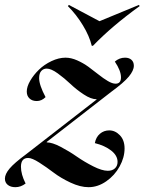

<svg xmlns="http://www.w3.org/2000/svg" viewBox="-49 -757 594 789"><path d="M58.1 -123 348.1 -348.1V-349.1Q325.2 -349.1 295.2 -368.9Q265.1 -388.7 240.5 -412.1Q215.8 -435.5 188.5 -455.3Q161.1 -475.1 143.1 -475.1Q129.4 -475.1 120.6 -465.3Q111.8 -455.6 111.8 -436Q111.8 -407.7 138.2 -357.9Q122.1 -341.8 102.1 -341.8Q83.5 -341.8 72.3 -352.3Q61 -362.8 61 -380.9Q61 -400.9 75.2 -425.3Q89.4 -449.7 111.1 -470.7Q132.8 -491.7 162.6 -505.9Q192.4 -520 220.2 -520Q243.2 -520 268.1 -509Q293 -498 314.5 -482.4Q335.9 -466.8 355.7 -450.9Q375.5 -435.1 394 -424.1Q412.6 -413.1 425.8 -413.1Q448.2 -413.1 448.2 -439Q448.2 -466.3 422.9 -503.9Q441.4 -520 464.8 -520Q481.4 -520 491.2 -511.2Q501 -502.4 501 -486.8Q501 -467.3 480.5 -442.4Q460 -417.5 407.2 -378.9L143.1 -173.8V-171.9Q165.5 -171.9 200.4 -153.6Q235.4 -135.3 266.6 -113.5Q297.9 -91.8 334 -73.5Q370.1 -55.2 394 -55.2Q412.6 -55.2 423.3 -65.2Q434.1 -75.2 434.1 -91.8Q434.1 -117.7 408 -138.2Q381.8 -158.7 340.8 -168.9Q345.2 -193.4 361.6 -207.3Q377.9 -221.2 399.9 -221.2Q424.3 -221.2 443.6 -201.2Q462.9 -181.2 462.9 -147Q462.9 -109.9 442.6 -73Q422.4 -36.1 387.7 -12Q353 12.2 314.9 12.2Q280.8 12.2 240.7 -6.6Q200.7 -25.4 171.1 -47.9Q141.6 -70.3 112.1 -89.1Q82.5 -107.9 66.9 -107.9Q37.1 -107.9 37.1 -71.8Q37.1 -40.5 56.2 -2.9Q36.6 12.2 14.2 12.2Q-5.4 12.2 -17.1 2.7Q-28.8 -6.8 -28.8 -22.9Q-28.8 -41.5 -9.5 -64.5Q9.8 -87.4 58.1 -123ZM230 -731.9 233.9 -736.8 359.9 -669.9 522 -736.8 524.9 -731.9Q410.6 -649.4 333 -568.8H328.1Q318.4 -608.9 291.7 -652.8Q265.1 -696.8 230 -731.9Z"/></svg>

Font: Nyght Serif Medium Italic
Style: Regular
Weight: 500
Italic angle: -16°
Designer: Maksym Kobuzan
Version: Version 0.410;Glyphs 3.1.2 (3151)